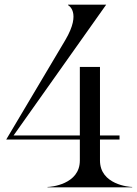

<svg xmlns="http://www.w3.org/2000/svg" viewBox="-20 -800 584 820"><path d="M259 -629 6.5 -204H321V-114.5C321 -11.5 195.5 -1.5 183 -1.5V0H544.5V-1.5C532 -1.5 407 -11.5 407 -114.5V-204H490.5V-221.5H407V-514H321V-221.5H38L433.5 -780H270.5V-778C270.5 -778 330 -749.5 259 -629Z"/></svg>

Font: Beautique Display
Style: Regular
Weight: 400
Designer: Nhat-Quang Ngo
Version: Version 1.100;Glyphs 3.2.3 (3260)